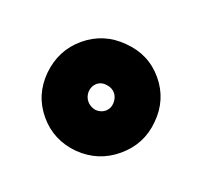

<svg xmlns="http://www.w3.org/2000/svg" viewBox="-52 -377 343 316"><g transform="rotate(-20 120.0 -219.0)"><path d="M44.9 -150.4C64.5 -131.3 87.4 -122.1 113.8 -122.1C140.6 -122.1 163.6 -131.3 182.6 -150.4C202.1 -169.4 211.9 -192.4 211.9 -218.8C211.9 -245.6 202.1 -268.1 182.6 -287.1C163.6 -306.2 140.6 -315.9 113.8 -315.9C87.4 -315.9 64.5 -306.2 44.9 -287.1C25.9 -268.1 16.1 -245.6 16.1 -218.8C16.1 -192.4 25.9 -169.4 44.9 -150.4ZM98.1 -234.9C107.4 -244.6 121.1 -244.6 129.4 -234.9C138.7 -225.6 138.7 -212.4 129.4 -202.6C121.1 -193.4 107.4 -193.4 98.1 -202.6C89.8 -212.4 89.8 -225.6 98.1 -234.9Z"/></g></svg>

Font: Nemoy
Style: Bold
Weight: 700
Designer: BSozoo
Foundry: BSozoo
Version: Version 001.000